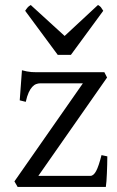

<svg xmlns="http://www.w3.org/2000/svg" viewBox="-20 -740 464 760"><path d="M404.8 -121.1Q404.8 -105.5 404.3 -87.9Q403.8 -70.3 403.1 -53.7Q402.3 -37.1 401.4 -22.9Q400.4 -8.8 398.9 0H49.8L37.1 -22L308.1 -410.2H139.2Q131.3 -410.2 123.3 -407.2Q115.2 -404.3 107.7 -396.2Q100.1 -388.2 93.5 -373.8Q86.9 -359.4 82 -336.9L58.1 -342.8L66.9 -461.9Q77.6 -459 86.4 -457.3Q95.2 -455.6 104.7 -454.8Q114.3 -454.1 125.5 -454.1H393.1L403.8 -433.1L131.8 -43.9H337.9Q350.1 -43.9 360.4 -62.7Q370.6 -81.5 381.8 -126ZM260.7 -522.9H208.5L79.6 -697.3Q83 -702.1 85.4 -705.6Q87.9 -709 90.1 -711.4Q92.3 -713.9 95 -715.8Q97.7 -717.8 101.6 -720.2L235.8 -597.7L367.7 -720.2Q376 -715.8 379.4 -711.4Q382.8 -707 388.7 -697.3Z"/></svg>

Font: Gentium Plus
Style: Regular
Weight: 400
Designer: J. Victor Gaultney, Annie Olsen, Iska Routamaa
Foundry: SIL International
Version: Version 1.510